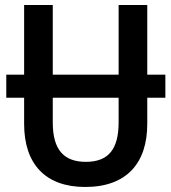

<svg xmlns="http://www.w3.org/2000/svg" viewBox="-20 -734 682 764"><path d="M566 -241V-345H638V-437H566V-714H452V-437H190V-714H76V-437H5V-345H76V-241C76 -81 161 10 319 10C484 10 566 -85 566 -241ZM190 -246V-345H452V-247C452 -141 412 -90 322 -90C235 -90 190 -137 190 -246Z"/></svg>

Font: Noto Sans UI SemiCondensed Medium
Style: Regular
Weight: 500
Width: 4
Designer: Monotype Design Team
Foundry: Monotype Imaging Inc.
Version: Version 1.901